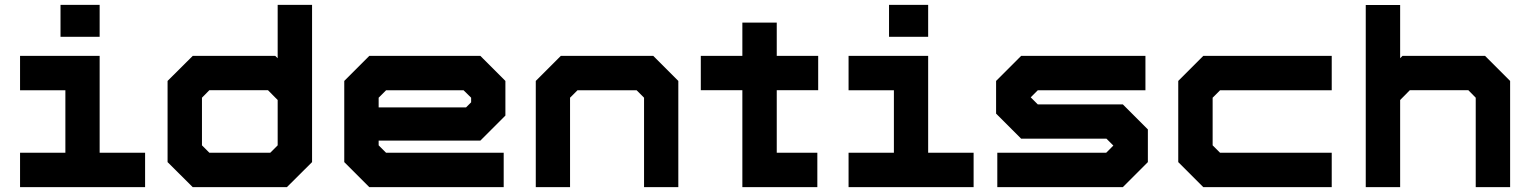

<svg xmlns="http://www.w3.org/2000/svg" viewBox="-20 -770 6296 790"><path d="M229 -618.5V-750H390V-618.5ZM62.5 0V-141.5H249V-398.5H62.5V-540H390V-141.5H577V0Z M1160.5 0H773L669.5 -103V-437L773 -540H1112.5L1122.5 -530.5V-750H1264V-103ZM1092 -141.5 1122.5 -172V-358.5L1082.5 -399H841.5L811 -368V-172L841.5 -141.5Z M1956.5 -540 2059.5 -437V-294.5L1956.5 -191.5H1538V-172L1568.5 -141.5H2052.5V0H1499.5L1396.5 -103V-437L1499.5 -540ZM1887.5 -398.5H1568.5L1538 -368V-328H1897.5L1918.5 -349V-368Z M2184.5 0V-437L2287.5 -540H2668L2771 -437V0H2630V-368L2599.5 -398.5H2356L2325.5 -368V0Z M3034.5 0V-399H2863.5V-540H3034.5V-677H3176V-540H3346.5V-399H3176V-141.5H3343V0Z M3638 -618.5V-750H3799V-618.5ZM3471.5 0V-141.5H3658V-398.5H3471.5V-540H3799V-141.5H3986V0Z M4083.5 0V-141.5H4531.5L4561 -171L4532.5 -199.5H4181.5L4078.5 -302.5V-437L4181.5 -540H4693V-398.5H4250L4221 -369.5L4250 -340.5H4600L4703 -237.5V-103L4600 0Z M4931 0 4828 -103V-437L4931 -540H5459.5V-398.5H5000L4969.5 -368V-172L5000 -141.5H5459.5V0Z M5599.5 0V-749.5H5741V-530.5L5750.5 -540H6090.5L6193.5 -437V0H6052V-368L6021.5 -399H5781L5741 -358.5V0Z"/></svg>

Font: Tourney Expanded Black
Style: Regular
Weight: 900
Width: 7
Designer: Tyler Finck
Foundry: Etcetera Type Co
Version: Version 1.010; ttfautohint (v1.8.3)